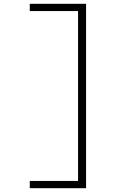

<svg xmlns="http://www.w3.org/2000/svg" viewBox="-20 -843 640 1006"><path d="M136 143V105H389V-785H136V-823H431V143Z"/></svg>

Font: Iosevka Extralight Extended
Style: Regular
Weight: 200
Width: 7
Monospace: yes
Designer: Belleve Invis
Foundry: Belleve Invis
Version: Version 32.5.0; ttfautohint (v1.8.4)